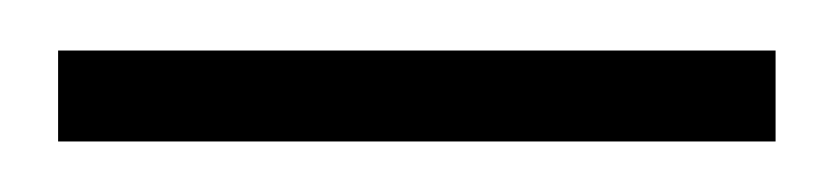

<svg xmlns="http://www.w3.org/2000/svg" viewBox="-20 -656 330 76"><path d="M3 -600V-636H287V-600Z"/></svg>

Font: MuseoModerno Thin ExtraLight
Style: Regular
Weight: 250
Version: Version 1.002